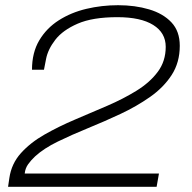

<svg xmlns="http://www.w3.org/2000/svg" viewBox="-20 -718 737 738"><path d="M11 0 16 -34Q24 -89 60.5 -129.5Q97 -170 151.5 -201Q206 -232 268.5 -258.5Q331 -285 392.5 -311.5Q454 -338 505 -369.5Q556 -401 586.5 -442Q617 -483 617 -538Q617 -592 569 -622Q521 -652 431 -652Q336 -652 278.5 -627Q221 -602 192.5 -565Q164 -528 157 -491L149 -450H103Q103 -516 131 -563Q159 -610 206 -640Q253 -670 312 -684Q371 -698 434 -698Q499 -698 553 -682Q607 -666 639 -632Q671 -598 671 -542Q671 -478 640 -430Q609 -382 557 -345.5Q505 -309 443 -280Q381 -251 318.5 -225.5Q256 -200 202.5 -174Q149 -148 115 -117Q99 -102 88 -86.5Q77 -71 75 -51H591L582 0Z"/></svg>

Font: Archivo Expanded Thin
Style: Italic
Weight: 250
Width: 7
Italic angle: -10°
Designer: Hector Gatti
Foundry: Omnibus-Type
Version: Version 2.001